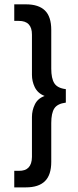

<svg xmlns="http://www.w3.org/2000/svg" viewBox="-20 -736 350 863"><path d="M96.6 106.2Q153.6 106.2 182 78.3Q210.4 50.4 210.4 -8.5V-183Q210.4 -227.7 224.3 -248.9Q238.2 -270 275.9 -274.8V-335.3Q238.2 -339.9 224.3 -361.6Q210.4 -383.3 210.4 -427.3V-601.4Q210.4 -661.1 182 -688.8Q153.6 -716.5 96.6 -716.5H44.1V-642.1H63.9Q124 -642.6 123.6 -579.9V-399.6Q123.6 -370.9 135.9 -344.9Q149.4 -316.6 180.6 -304.7Q149.2 -293.3 136.5 -266.2Q123.6 -240 123.6 -209.8V-30.4Q122.8 33.3 63.9 31.8H44.1V106.2Z"/></svg>

Font: Arad-FD-VF Thin
Style: Regular
Weight: 100
Designer: Mohammad Darvishi
Version: Version 1.010;September 21, 2024;FontCreator 15.0.0.2992 64-